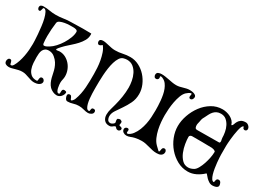

<svg xmlns="http://www.w3.org/2000/svg" viewBox="-40 -1332 2611 1951"><g transform="rotate(30 1265.5 -356.5)"><path d="M635 -23Q638 -23 642 -24.5Q646 -26 648 -29Q649 -32 649 -38Q649 -46 649 -53.5Q649 -61 651 -68Q653 -75 658 -79Q663 -83 674 -83Q680 -83 689.5 -80Q699 -77 699 -69Q699 -56 693 -43Q687 -30 677.5 -19.5Q668 -9 655 -3Q642 3 628 3Q606 3 583 -7.5Q560 -18 544 -34Q525 -54 514.5 -77.5Q504 -101 497.5 -126Q491 -151 486 -177.5Q481 -204 472 -229.5Q463 -255 447.5 -280Q432 -305 405 -327Q376 -352 337 -352Q310 -352 294.5 -341Q279 -330 271 -313Q263 -296 261 -274Q259 -252 259 -231Q259 -200 261.5 -164Q264 -128 275.5 -97Q287 -66 310.5 -45.5Q334 -25 376 -25Q389 -25 389 -38Q389 -52 393.5 -65.5Q398 -79 416 -79Q427 -79 436 -68.5Q445 -58 445 -47Q445 -33 436.5 -23Q428 -13 416 -7Q404 -1 390 1.5Q376 4 365 4Q344 4 325.5 -1.5Q307 -7 288 -13.5Q269 -20 250.5 -25.5Q232 -31 211 -31Q188 -31 168 -26.5Q148 -22 130.5 -17Q113 -12 96.5 -7.5Q80 -3 63 -3Q42 -3 26 -12.5Q10 -22 10 -46Q10 -58 17 -69.5Q24 -81 38 -81Q49 -81 53 -74Q57 -67 59.5 -58.5Q62 -50 63.5 -42Q65 -34 69 -32L76 -31Q84 -31 90 -36Q96 -41 100 -48Q117 -77 128.5 -112Q140 -147 147 -184Q154 -221 157 -258Q160 -295 160 -329Q160 -338 159 -369Q158 -400 154.5 -441Q151 -482 145.5 -528Q140 -574 130.5 -612Q121 -650 108 -675Q95 -700 77 -700Q70 -700 67.5 -693Q65 -686 63.5 -677Q62 -668 58.5 -661Q55 -654 45 -654Q35 -654 29.5 -664Q24 -674 24 -682Q24 -700 36 -707Q48 -714 64 -714Q102 -714 138 -707.5Q174 -701 212 -701Q257 -701 300 -708Q343 -715 387 -715Q421 -715 454.5 -716.5Q488 -718 522 -718Q547 -718 571 -717.5Q595 -717 620 -717L621 -716Q622 -712 622 -708Q622 -704 622 -700Q622 -665 604 -633.5Q586 -602 560.5 -574Q535 -546 506 -521Q477 -496 454 -474Q450 -470 440.5 -460.5Q431 -451 421.5 -440.5Q412 -430 404 -420.5Q396 -411 394 -406L392 -401L396 -395Q404 -394 414.5 -396.5Q425 -399 434 -399Q472 -399 503.5 -382.5Q535 -366 558.5 -339Q582 -312 595 -277.5Q608 -243 608 -207Q608 -187 603 -167Q598 -147 598 -127Q598 -119 599.5 -102Q601 -85 605 -67.5Q609 -50 616.5 -36.5Q624 -23 635 -23ZM267 -370Q281 -370 296 -378Q311 -386 322 -393Q349 -409 377.5 -440Q406 -471 429 -508Q452 -545 467 -584Q482 -623 482 -655Q482 -664 477 -669Q472 -674 464 -676.5Q456 -679 447.5 -680Q439 -681 431 -681Q417 -681 389 -680.5Q361 -680 332.5 -675Q304 -670 281.5 -660Q259 -650 257 -630Q252 -591 249 -551Q246 -511 246 -472Q246 -451 247 -429Q248 -407 251 -386Q253 -378 256 -374Q259 -370 267 -370Z M1086 -709Q1139 -709 1187 -684.5Q1235 -660 1271 -620Q1307 -580 1328.5 -529.5Q1350 -479 1350 -427Q1350 -367 1326.5 -318.5Q1303 -270 1274.5 -229Q1246 -188 1222.5 -152.5Q1199 -117 1199 -82Q1199 -61 1209 -43Q1219 -25 1244 -25Q1249 -25 1256 -28Q1263 -31 1270 -35.5Q1277 -40 1281.5 -46Q1286 -52 1286 -57Q1286 -64 1283.5 -70.5Q1281 -77 1281 -84Q1281 -99 1289 -102.5Q1297 -106 1309 -109H1312Q1319 -107 1328 -102Q1337 -97 1337 -89Q1337 -71 1333 -56L1335 -52Q1345 -48 1358.5 -44.5Q1372 -41 1372 -27Q1372 -16 1363.5 -8.5Q1355 -1 1344 -1Q1329 -1 1322 -10.5Q1315 -20 1304 -24Q1295 -20 1289.5 -15.5Q1284 -11 1278.5 -6.5Q1273 -2 1265.5 1Q1258 4 1244 4Q1206 4 1186 -20.5Q1166 -45 1166 -82Q1166 -116 1176 -149.5Q1186 -183 1194 -215Q1208 -267 1216.5 -322Q1225 -377 1225 -431Q1225 -466 1217.5 -507.5Q1210 -549 1192 -585Q1174 -621 1144 -645Q1114 -669 1070 -669Q1059 -669 1049 -667Q1039 -665 1028 -662Q1005 -655 988.5 -629.5Q972 -604 961.5 -569Q951 -534 945 -492.5Q939 -451 936.5 -410.5Q934 -370 933.5 -335Q933 -300 933 -278Q933 -268 933 -245Q933 -222 934 -194Q935 -166 938 -136Q941 -106 947.5 -81Q954 -56 964 -40Q974 -24 990 -24Q999 -24 1000 -30.5Q1001 -37 1002 -45.5Q1003 -54 1007 -60.5Q1011 -67 1026 -67Q1049 -67 1049 -43Q1049 -24 1030.5 -12.5Q1012 -1 995 -1Q971 -1 941.5 -9.5Q912 -18 881 -18Q848 -18 817.5 -8Q787 2 755 2Q746 2 739.5 -3.5Q733 -9 728.5 -17Q724 -25 721.5 -34Q719 -43 719 -50Q719 -61 726 -66.5Q733 -72 744 -72Q754 -72 759.5 -65.5Q765 -59 768 -51Q771 -43 774 -36Q777 -29 782 -27Q787 -27 792 -31.5Q797 -36 801.5 -42Q806 -48 809.5 -54Q813 -60 814 -64Q828 -101 835.5 -139.5Q843 -178 846 -217Q849 -256 849.5 -295Q850 -334 850 -373Q850 -405 847.5 -446Q845 -487 837.5 -528Q830 -569 817 -607Q804 -645 783 -671V-672Q782 -673 778 -673Q776 -673 775 -672V-671Q770 -665 761.5 -660.5Q753 -656 745 -656Q735 -656 729.5 -666Q724 -676 724 -684Q724 -701 735 -707.5Q746 -714 762 -714Q779 -714 796.5 -710.5Q814 -707 833 -702.5Q852 -698 872 -694Q892 -690 914 -690Q958 -690 1000 -699.5Q1042 -709 1086 -709Z M1805 -699Q1794 -699 1778 -688Q1762 -677 1754 -669Q1732 -648 1718 -610Q1704 -572 1696 -529.5Q1688 -487 1685 -445Q1682 -403 1682 -373Q1682 -337 1685.5 -294.5Q1689 -252 1698.5 -209.5Q1708 -167 1724.5 -129Q1741 -91 1767 -65Q1778 -54 1789 -44Q1800 -34 1811 -23L1818 -24V-25Q1822 -31 1823 -40Q1824 -49 1826 -57.5Q1828 -66 1833.5 -72Q1839 -78 1852 -78Q1862 -78 1868.5 -68Q1875 -58 1875 -49Q1875 -33 1868 -22.5Q1861 -12 1850.5 -6Q1840 0 1827 2Q1814 4 1801 4Q1776 4 1753 -1Q1730 -6 1706.5 -12.5Q1683 -19 1660 -24Q1637 -29 1612 -29Q1572 -29 1533 -20Q1511 -15 1490 -6Q1469 3 1446 3Q1426 3 1409 -9Q1392 -21 1392 -43Q1392 -55 1401 -62.5Q1410 -70 1421 -70Q1439 -70 1439 -52Q1439 -49 1438 -43.5Q1437 -38 1437 -32.5Q1437 -27 1438.5 -23.5Q1440 -20 1446 -20Q1453 -20 1461.5 -24.5Q1470 -29 1477.5 -35Q1485 -41 1492 -48Q1499 -55 1503 -61Q1527 -93 1541.5 -130.5Q1556 -168 1564 -207.5Q1572 -247 1574.5 -287.5Q1577 -328 1577 -367Q1577 -390 1576 -419Q1575 -448 1572 -480Q1569 -512 1563 -543.5Q1557 -575 1546 -603Q1535 -631 1519 -652.5Q1503 -674 1480 -685Q1474 -688 1467.5 -691Q1461 -694 1454 -694Q1452 -694 1450.5 -693.5Q1449 -693 1447 -693L1444 -687V-686Q1447 -680 1447 -673Q1447 -662 1439 -654.5Q1431 -647 1420 -647Q1406 -647 1399 -657.5Q1392 -668 1392 -680Q1392 -703 1410.5 -710.5Q1429 -718 1447 -718Q1470 -718 1492.5 -714.5Q1515 -711 1537.5 -706.5Q1560 -702 1583 -698Q1606 -694 1630 -694Q1649 -694 1667 -698Q1685 -702 1703 -707.5Q1721 -713 1739.5 -717Q1758 -721 1777 -721Q1786 -721 1799.5 -719.5Q1813 -718 1825.5 -713.5Q1838 -709 1846.5 -701.5Q1855 -694 1855 -681Q1855 -668 1847 -656Q1839 -644 1825 -644Q1815 -644 1811 -650Q1807 -656 1807 -665Q1807 -672 1809 -679Q1811 -686 1811 -693Q1811 -699 1805 -699Z M2164 -718Q2185 -718 2209.5 -712.5Q2234 -707 2256 -695.5Q2278 -684 2294.5 -666.5Q2311 -649 2317 -626L2321 -624H2323Q2332 -629 2337 -645Q2342 -661 2351.5 -678Q2361 -695 2379.5 -708Q2398 -721 2434 -721Q2452 -721 2468.5 -705.5Q2485 -690 2485 -671Q2485 -660 2478 -653Q2471 -646 2460 -646Q2452 -646 2444 -652.5Q2436 -659 2438 -669Q2437 -670 2436 -671.5Q2435 -673 2433 -673Q2431 -673 2430 -672H2429Q2420 -668 2413 -650Q2406 -632 2400.5 -606.5Q2395 -581 2390.5 -552Q2386 -523 2383.5 -496Q2381 -469 2379.5 -447.5Q2378 -426 2378 -416V-312Q2378 -301 2379.5 -276Q2381 -251 2384 -220Q2387 -189 2392.5 -156Q2398 -123 2406 -95.5Q2414 -68 2425.5 -50Q2437 -32 2452 -32H2453L2456 -35Q2457 -49 2462.5 -63.5Q2468 -78 2486 -78Q2504 -78 2512.5 -61.5Q2521 -45 2521 -30Q2521 -20 2514.5 -13Q2508 -6 2498 -2Q2488 2 2477 3.5Q2466 5 2458 5Q2435 5 2416 -7Q2397 -19 2383 -33Q2369 -47 2360 -59Q2351 -71 2348 -71H2344Q2309 -37 2263.5 -14.5Q2218 8 2168 8Q2102 8 2044.5 -23.5Q1987 -55 1944 -105Q1901 -155 1876.5 -217.5Q1852 -280 1852 -343Q1852 -406 1875 -472Q1898 -538 1939 -593Q1980 -648 2037.5 -683Q2095 -718 2164 -718ZM2171 -671Q2143 -671 2123 -661Q2103 -651 2088.5 -634.5Q2074 -618 2063.5 -597Q2053 -576 2042 -554Q2037 -545 2032.5 -536.5Q2028 -528 2026 -518Q2023 -504 2020.5 -489Q2018 -474 2014 -460Q2013 -456 2013 -448Q2013 -431 2018.5 -418.5Q2024 -406 2044 -406Q2107 -406 2170.5 -407Q2234 -408 2297 -408Q2305 -408 2307.5 -413Q2310 -418 2310 -425Q2310 -435 2307 -444.5Q2304 -454 2304 -464Q2304 -494 2297.5 -530.5Q2291 -567 2275 -598Q2259 -629 2234 -650Q2209 -671 2171 -671ZM2001 -302Q2001 -269 2008.5 -222.5Q2016 -176 2033.5 -133Q2051 -90 2080 -60Q2109 -30 2152 -30Q2169 -30 2185 -35.5Q2201 -41 2215 -49Q2235 -61 2252 -92Q2269 -123 2281 -159.5Q2293 -196 2300 -232Q2307 -268 2307 -290Q2307 -292 2307.5 -298.5Q2308 -305 2306 -307Q2298 -315 2286.5 -319Q2275 -323 2264 -324Q2206 -326 2147.5 -326Q2089 -326 2031 -326Q2020 -326 2010.5 -320Q2001 -314 2001 -302Z"/></g></svg>

Font: Hoc Opus
Style: Regular
Weight: 400
Version: Version 1.001